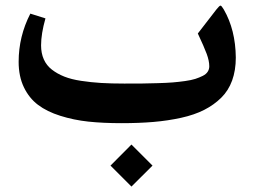

<svg xmlns="http://www.w3.org/2000/svg" viewBox="-20 -442 913 689"><path d="M451.7 76.7 527.3 152.3 451.7 227.5 376.5 152.3ZM415.5 0Q349.6 0 297.1 -5.6Q244.6 -11.2 196.5 -26.4Q148.4 -41.5 116.5 -65.7Q84.5 -89.8 65.7 -128.9Q46.9 -168 46.9 -220.2Q46.9 -311.5 88.9 -393.1L143.1 -376Q127.4 -320.8 127.4 -279.3Q127.4 -251 137.2 -229Q147 -207 166.3 -192.1Q185.5 -177.2 210.7 -167.2Q235.8 -157.2 271 -151.9Q306.2 -146.5 342.5 -144.3Q378.9 -142.1 425.8 -142.1Q463.4 -142.1 489.3 -142.3Q515.1 -142.6 546.6 -143.6Q578.1 -144.5 599.4 -146.2Q620.6 -147.9 643.6 -151.1Q666.5 -154.3 680.9 -158.9Q695.3 -163.6 707.5 -169.7Q719.7 -175.8 725.3 -184.6Q731 -193.4 731 -204.1Q731 -223.6 721.7 -248.8Q712.4 -273.9 689.9 -321.8L756.3 -407.7Q767.6 -421.9 771.2 -421.9Q774.9 -421.9 783.2 -407.7Q825.2 -335 826.2 -235.4Q826.2 -189.5 813 -153.1Q799.8 -116.7 773.7 -91.1Q747.6 -65.4 712.6 -47.6Q677.7 -29.8 630.1 -19.3Q582.5 -8.8 530.8 -4.4Q479 0 415.5 0Z"/></svg>

Font: Sahel SemiBold FD
Style: SemiBold-FD
Weight: 600
Foundry: Saber Rastikerdar (saber.rastikerdar@gmail.com)
Version: Version 3.3.0